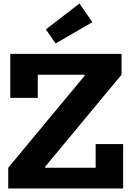

<svg xmlns="http://www.w3.org/2000/svg" viewBox="-20 -1063 734 1083"><path d="M26.5 -117 458 -636.5V-666.5L665.5 -641.5L234.5 -122.5V-89ZM665.5 -759V-641.5H193V-511H38V-759ZM519.5 -250.5H674.5V0H26.5V-117H519.5ZM428 -1043 501 -938 294 -818 238.5 -897Z"/></svg>

Font: Hepta Slab
Style: Bold
Weight: 700
Designer: Michael LaGattuta
Foundry: Michael LaGattuta
Version: Version 1.100